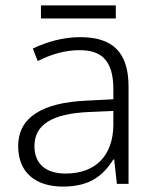

<svg xmlns="http://www.w3.org/2000/svg" viewBox="-20 -678 576 708"><path d="M407 -658H131V-610H407ZM276 -541C212 -541 151 -523 101 -499L119 -453C170 -478 219 -493 274 -493C355 -493 398 -454 398 -349V-312L301 -307C135 -300 47 -245 47 -139C47 -43 110 10 212 10C311 10 360 -30 398 -90H401L411 0H454V-358C454 -485 396 -541 276 -541ZM308 -265 398 -269V-217C397 -105 333 -38 222 -38C150 -38 107 -73 107 -139C107 -219 173 -259 308 -265Z"/></svg>

Font: Noto Sans Telugu Light
Style: Regular
Weight: 300
Designer: Jelle Bosma - Monotype Design Team
Foundry: Monotype Imaging Inc.
Version: Version 2.005